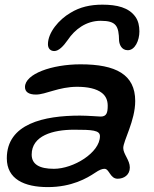

<svg xmlns="http://www.w3.org/2000/svg" viewBox="-20 -728 642 803"><path d="M207 -514.5C225.5 -514.5 245 -534.5 263.5 -561C293 -605 340 -641 401 -641C466 -641 477 -619.5 478 -557.5C479.5 -542 488 -518 514.5 -518C544.5 -518 563 -558.5 563 -596.5C563 -619.5 558.5 -640.5 546.5 -657.5C519 -696.5 469.5 -708.5 408 -708.5C357.5 -708.5 314 -698.5 275 -674.5C226.5 -646.5 180.5 -592 180.5 -543C180.5 -524 192 -514.5 207 -514.5ZM180 54.5C280.5 54.5 344 17 377 -5C396 -18 407.5 -22 417 -22C437.5 -22 440 19.5 472 19.5C498 19.5 523 4 523 -27.5C523 -58.5 495.5 -83.5 495.5 -109C495.5 -139 545.5 -223 545.5 -305.5C545.5 -416.5 464.5 -459 317 -459C197 -459 84.5 -419 84.5 -364C84.5 -344 99.5 -332.5 130.5 -332.5C171 -332.5 225.5 -365 302.5 -365C346 -365 383 -357.5 406 -339.5C421.5 -327.5 430.5 -310 430.5 -286C430.5 -257 426 -240.5 401 -240.5C394 -240.5 346 -244.5 314 -244.5C164.5 -244.5 8.5 -211 8.5 -66C8.5 21 81.5 54.5 180 54.5ZM205.5 -22C144.5 -22 112.5 -41 112.5 -81.5C112.5 -160.5 201 -185.5 289.5 -185.5C365.5 -185.5 398 -183.5 398 -158.5C398 -89.5 287 -22 205.5 -22Z"/></svg>

Font: Gluten
Style: Italic
Weight: 400
Italic angle: -13°
Designer: Tyler Finck
Foundry: Etcetera Type Company
Version: Version 0.920